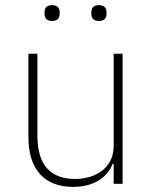

<svg xmlns="http://www.w3.org/2000/svg" viewBox="-20 -718 599 750"><path d="M184 -636C205 -636 213 -648 213 -663V-671C213 -686 205 -698 184 -698C162 -698 154 -686 154 -671V-663C154 -648 162 -636 184 -636ZM366 -636C388 -636 396 -648 396 -663V-671C396 -686 388 -698 366 -698C345 -698 337 -686 337 -671V-663C337 -648 345 -636 366 -636ZM424 0H459V-508H424V-148C424 -60 351 -19 273 -19C179 -19 126 -72 126 -188V-508H91V-182C91 -56 154 12 265 12C355 12 402 -32 420 -78H424Z"/></svg>

Font: IBM Plex Devanagari ExtraLight
Style: Regular
Weight: 200
Designer: Mike Abbink, Paul van der Laan, Pieter van Rosmalen, Erin McLaughlin
Foundry: Bold Monday
Version: Version 1.0